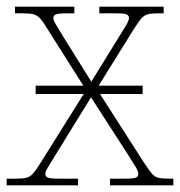

<svg xmlns="http://www.w3.org/2000/svg" viewBox="-23 -556 540 576"><path d="M-3 0V-20H25Q46 -20 57 -23Q68 -26 77 -36.5Q86 -47 99 -68L228 -274H84V-299H227L120 -468Q107 -490 98 -500Q89 -510 78 -513Q67 -516 46 -516H22V-536H200V-516H179Q151 -516 144 -512.5Q137 -509 137 -502Q137 -495 146 -480.5Q155 -466 168 -444L251 -311L333 -444Q347 -466 355.5 -480.5Q364 -495 364 -502Q364 -509 357.5 -512.5Q351 -516 322 -516H275V-536H468V-516H452Q431 -516 420 -513Q409 -510 400.5 -500Q392 -490 378 -468L273 -299H405V-274H277L409 -68Q423 -47 431.5 -36.5Q440 -26 451 -23Q462 -20 483 -20H497V0H307V-20H350Q379 -20 385.5 -23.5Q392 -27 392 -34Q392 -42 383.5 -56Q375 -70 361 -92L250 -264L144 -92Q131 -70 122 -56Q113 -42 113 -34Q113 -27 120 -23.5Q127 -20 155 -20H211V0Z"/></svg>

Font: Noto Serif Thin
Style: Regular
Weight: 100
Designer: Monotype Design Team
Foundry: Monotype Imaging Inc.
Version: Version 2.015